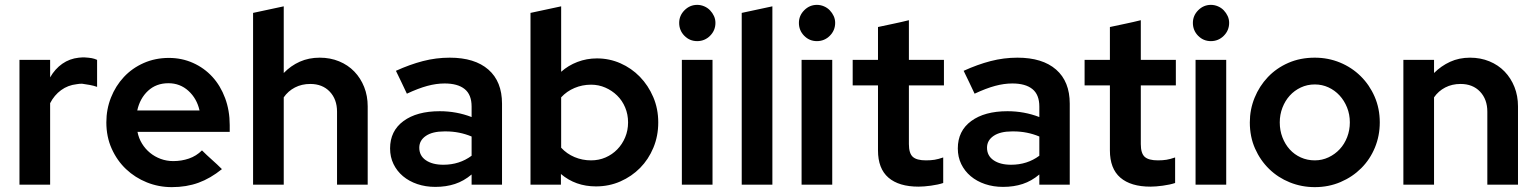

<svg xmlns="http://www.w3.org/2000/svg" viewBox="-20 -759 6314 789"><path d="M60 0V-513H186V-441Q206 -476 236 -497Q266 -518 304 -522Q311 -523 317 -523Q323 -523 329 -523Q346 -522 357 -520Q368 -518 379 -513V-402Q365 -407 348.5 -410Q332 -413 317 -415Q312 -415 306 -414.5Q300 -414 295 -413Q259 -409 231 -388.5Q203 -368 186 -335V0Z M892 -64Q845 -26 795.5 -8Q746 10 686 10Q632 10 583.5 -9.5Q535 -29 498 -64Q461 -99 439 -148Q417 -197 417 -256Q417 -310 436 -358Q455 -406 489 -442.5Q523 -479 570.5 -500Q618 -521 674 -521Q727 -521 773 -500.5Q819 -480 852.5 -443.5Q886 -407 905 -356Q924 -305 924 -245V-217H545Q550 -191 563.5 -169Q577 -147 596.5 -131Q616 -115 640.5 -106Q665 -97 692 -97Q726 -97 756.5 -107.5Q787 -118 810 -141Q830 -121 851 -102.5Q872 -84 892 -64ZM672 -417Q622 -417 588.5 -386Q555 -355 544 -305H800Q789 -354 754.5 -385.5Q720 -417 672 -417Z M1020 0V-706L1146 -733V-459Q1175 -489 1212 -505.5Q1249 -522 1294 -522Q1337 -522 1373.5 -507Q1410 -492 1436 -465Q1462 -438 1476.5 -401.5Q1491 -365 1491 -322V0H1365V-275V-300Q1365 -351 1335 -382.5Q1305 -414 1255 -414Q1220 -414 1192 -399.5Q1164 -385 1146 -359V0Z M1769 9Q1729 9 1695 -2.5Q1661 -14 1636 -35Q1611 -56 1597 -85Q1583 -114 1583 -149Q1583 -221 1638 -261.5Q1693 -302 1787 -302Q1856 -302 1918 -278V-321Q1918 -370 1889.5 -393Q1861 -416 1807 -416Q1773 -416 1736 -406Q1699 -396 1652 -374Q1641 -398 1629.5 -421.5Q1618 -445 1607 -468Q1664 -494 1718 -508Q1772 -522 1828 -522Q1931 -522 1987 -473Q2043 -424 2043 -333V0H1918V-42Q1886 -15 1849.5 -3Q1813 9 1769 9ZM1703 -152Q1703 -119 1730 -100.5Q1757 -82 1802 -82Q1868 -82 1918 -119V-198Q1868 -219 1812 -219H1806Q1757 -219 1730 -200.5Q1703 -182 1703 -152Z M2685 -256Q2685 -200 2665 -152Q2645 -104 2610.5 -69Q2576 -34 2529.5 -13.5Q2483 7 2429 7Q2345 7 2285 -44V0H2160V-706L2286 -733V-464Q2315 -490 2353 -504.5Q2391 -519 2433 -519Q2484 -519 2529.5 -499Q2575 -479 2609.5 -443.5Q2644 -408 2664.5 -360Q2685 -312 2685 -256ZM2409 -411Q2373 -411 2341 -397.5Q2309 -384 2286 -359V-152Q2309 -127 2341 -113.5Q2373 -100 2409 -100Q2441 -100 2468.5 -112Q2496 -124 2516.5 -145Q2537 -166 2549 -194.5Q2561 -223 2561 -256Q2561 -289 2549 -317.5Q2537 -346 2516 -366.5Q2495 -387 2467.5 -399Q2440 -411 2409 -411Z M2845 -590Q2814 -590 2792.5 -612Q2771 -634 2771 -665Q2771 -695 2793 -717Q2815 -739 2845 -739Q2860 -739 2874 -733Q2888 -727 2898 -716.5Q2908 -706 2914 -693Q2920 -680 2920 -665Q2920 -634 2898 -612Q2876 -590 2845 -590ZM2908 -513V0H2782V-513Z M3154 -733V0H3028V-706Z M3337 -590Q3306 -590 3284.5 -612Q3263 -634 3263 -665Q3263 -695 3285 -717Q3307 -739 3337 -739Q3352 -739 3366 -733Q3380 -727 3390 -716.5Q3400 -706 3406 -693Q3412 -680 3412 -665Q3412 -634 3390 -612Q3368 -590 3337 -590ZM3400 -513V0H3274V-513Z M3588 -141V-408H3484V-513H3588V-648Q3620 -655 3651.5 -661.5Q3683 -668 3715 -676V-513H3859V-408H3715V-167Q3715 -129 3731 -114.5Q3747 -100 3785 -100Q3805 -100 3820.5 -102.5Q3836 -105 3856 -112V-7Q3835 0 3805.5 4Q3776 8 3755 8Q3674 8 3631 -29Q3588 -66 3588 -141Z M4102 9Q4062 9 4028 -2.5Q3994 -14 3969 -35Q3944 -56 3930 -85Q3916 -114 3916 -149Q3916 -221 3971 -261.5Q4026 -302 4120 -302Q4189 -302 4251 -278V-321Q4251 -370 4222.5 -393Q4194 -416 4140 -416Q4106 -416 4069 -406Q4032 -396 3985 -374Q3974 -398 3962.5 -421.5Q3951 -445 3940 -468Q3997 -494 4051 -508Q4105 -522 4161 -522Q4264 -522 4320 -473Q4376 -424 4376 -333V0H4251V-42Q4219 -15 4182.5 -3Q4146 9 4102 9ZM4036 -152Q4036 -119 4063 -100.5Q4090 -82 4135 -82Q4201 -82 4251 -119V-198Q4201 -219 4145 -219H4139Q4090 -219 4063 -200.5Q4036 -182 4036 -152Z M4541 -141V-408H4437V-513H4541V-648Q4573 -655 4604.5 -661.5Q4636 -668 4668 -676V-513H4812V-408H4668V-167Q4668 -129 4684 -114.5Q4700 -100 4738 -100Q4758 -100 4773.5 -102.5Q4789 -105 4809 -112V-7Q4788 0 4758.5 4Q4729 8 4708 8Q4627 8 4584 -29Q4541 -66 4541 -141Z M4956 -590Q4925 -590 4903.5 -612Q4882 -634 4882 -665Q4882 -695 4904 -717Q4926 -739 4956 -739Q4971 -739 4985 -733Q4999 -727 5009 -716.5Q5019 -706 5025 -693Q5031 -680 5031 -665Q5031 -634 5009 -612Q4987 -590 4956 -590ZM5019 -513V0H4893V-513Z M5116 -256Q5116 -309 5135.5 -357Q5155 -405 5190 -442Q5225 -479 5274 -500.5Q5323 -522 5383 -522Q5438 -522 5486.5 -502Q5535 -482 5571.5 -446Q5608 -410 5629 -361.5Q5650 -313 5650 -256Q5650 -201 5630 -152.5Q5610 -104 5574 -68Q5538 -32 5489 -11Q5440 10 5383 10Q5329 10 5280.5 -9.5Q5232 -29 5195.5 -64.5Q5159 -100 5137.5 -148.5Q5116 -197 5116 -256ZM5383 -100Q5413 -100 5439.5 -112.5Q5466 -125 5485.5 -146Q5505 -167 5516 -195.5Q5527 -224 5527 -256Q5527 -289 5515.5 -317.5Q5504 -346 5484.5 -367Q5465 -388 5439 -400Q5413 -412 5383 -412Q5352 -412 5325.5 -399.5Q5299 -387 5280 -366Q5261 -345 5250 -316.5Q5239 -288 5239 -256Q5239 -223 5250 -194.5Q5261 -166 5280 -145Q5299 -124 5325.5 -112Q5352 -100 5383 -100Z M5747 0V-513H5873V-459Q5902 -488 5939 -505Q5976 -522 6021 -522Q6064 -522 6100.5 -507Q6137 -492 6163 -465Q6189 -438 6203.5 -401.5Q6218 -365 6218 -322V0H6092V-300Q6092 -351 6062 -382.5Q6032 -414 5982 -414Q5947 -414 5919 -399.5Q5891 -385 5873 -359V0Z"/></svg>

Font: Rosa Sans SemiBold
Style: Regular
Weight: 600
Designer: Pentagram / MCKL
Foundry: Pentagram / MCKL
Version: Version 1.005;September 16, 2019;FontCreator 11.5.0.2425 64-